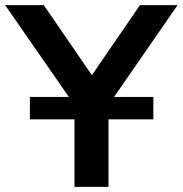

<svg xmlns="http://www.w3.org/2000/svg" viewBox="-39 -725 709 745"><path d="M250 0V-364L276 -280L-19 -705H131L326 -421H309L504 -705H650L356 -280L382 -364V0ZM77 -262V-349H556V-262Z"/></svg>

Font: Nunito Sans 10pt
Style: Bold
Weight: 700
Designer: Vernon Adams
Foundry: Vernon Adams
Version: Version 3.101;gftools[0.9.27]